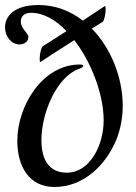

<svg xmlns="http://www.w3.org/2000/svg" viewBox="-40 -725 542 765"><path d="M423 -167C440 -209 449 -256 449 -303C449 -415 403 -532 326 -611L369 -638C376 -643 381 -672 381 -689C381 -696 380 -701 378 -701C378 -701 378 -701 378 -701L290 -643C240 -682 180 -705 113 -705C16 -705 -20 -660 -20 -616C-20 -580 5 -548 38 -548C56 -548 73 -559 73 -577C73 -595 43 -609 43 -639C43 -663 60 -674 84 -674C133 -674 182 -646 225 -601L131 -541C123 -536 118 -506 118 -489C118 -482 119 -478 120 -478C121 -478 121 -478 121 -478C145 -494 199 -529 256 -565C325 -476 373 -348 373 -245C373 -149 320 -37 226 -37C155 -37 125 -89 125 -167C125 -276 187 -421 276 -451C287 -455 292 -459 292 -463C292 -466 287 -468 278 -468C129 -468 29 -303 29 -164C29 -63 75 20 177 20C292 20 380 -65 423 -167Z"/></svg>

Font: Playball
Style: Regular
Weight: 400
Designer: Robert E. Leuschke
Foundry: Robert E. Leuschke
Version: Version 1.001